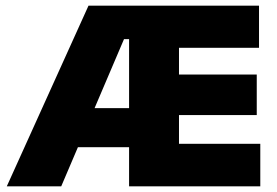

<svg xmlns="http://www.w3.org/2000/svg" viewBox="-20 -659 978 679"><path d="M196.5 0H4L293 -639H471.5L470.5 -520.5H418.5ZM458 -138.5H171.5V-276.5H458ZM900.5 0H489V-150.5H900.5ZM613 0H436.5V-639H613ZM888 -252H540.5V-395.5H888ZM896 -490H489V-639H896Z"/></svg>

Font: Anek Malayalam ExtraBold
Style: Regular
Weight: 800
Version: Version 1.003